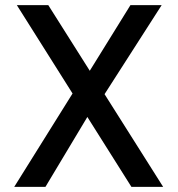

<svg xmlns="http://www.w3.org/2000/svg" viewBox="-20 -731 695 751"><path d="M45.9 -710.9H168.9L618.2 0H494.1ZM378.4 -346.2 316.9 -431.2 490.2 -710.9H612.3ZM272.9 -379.9 334.5 -294.9 157.7 0H35.6Z"/></svg>

Font: Monda Medium
Style: Regular
Weight: 500
Designer: Vernon Adams
Foundry: Vernon Adams
Version: Version 2.200